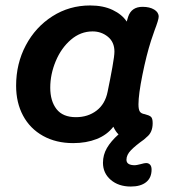

<svg xmlns="http://www.w3.org/2000/svg" viewBox="-20 -514 657 703"><path d="M443 71Q443 91 474 91Q479 91 495 87Q509 83 515 83Q524 83 529.5 89Q535 95 535 107Q535 137 515 153Q495 169 459 169Q414 169 385.5 144.5Q357 120 357 82Q357 53 371.5 28Q386 3 414 -22Q404 -31 395 -50Q372 -20 334 -5Q296 10 248 10Q185 10 137.5 -16.5Q90 -43 64.5 -90.5Q39 -138 39 -200Q39 -281 74.5 -348Q110 -415 172 -454.5Q234 -494 310 -494Q358 -494 392.5 -477.5Q427 -461 444 -435L449 -452Q461 -489 502 -489Q528 -489 544.5 -479Q561 -469 561 -453Q561 -442 546 -403L533 -365Q516 -312 501.5 -240Q487 -168 487 -132Q487 -113 492 -105.5Q497 -98 510 -96Q526 -92 532.5 -86.5Q539 -81 539 -63Q539 -29 517 -12L507 -3Q476 19 459.5 36Q443 53 443 71ZM374 -178Q384 -226 391.5 -268Q399 -310 399 -325Q399 -360 375 -379.5Q351 -399 319 -399Q275 -399 239.5 -368.5Q204 -338 184 -290Q164 -242 164 -193Q164 -144 187 -114.5Q210 -85 258 -85Q302 -85 333.5 -109Q365 -133 374 -178Z"/></svg>

Font: Mali SemiBold
Style: Italic
Weight: 600
Italic angle: -10°
Version: Version 1.000; ttfautohint (v1.6)